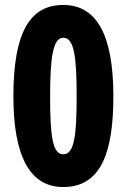

<svg xmlns="http://www.w3.org/2000/svg" viewBox="-20 -744 510 774"><path d="M235 10C390 10 437 -135 437 -356C437 -603 370 -724 235 -724C101 -724 34 -614 34 -356C34 -115 100 10 235 10ZM235 -122C192 -122 182 -194 182 -356C182 -514 194 -592 235 -592C279 -592 289 -515 289 -356C289 -194 279 -122 235 -122Z"/></svg>

Font: Noto Sans Devanagari UI ExtraCondensed ExtraBold
Style: Regular
Weight: 800
Width: 2
Designer: Jelle Bosma - Monotype Design Team
Foundry: Monotype Imaging Inc.
Version: Version 2.003